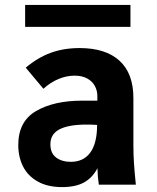

<svg xmlns="http://www.w3.org/2000/svg" viewBox="-20 -753 640 783"><path d="M54.5 -161.5Q54.5 -258 127.2 -300.2Q200 -342.5 314.5 -342.5H377V-362Q377 -383 367 -402Q357 -421 336 -432.8Q315 -444.5 284 -444.5Q251.5 -444.5 218.5 -430.8Q185.5 -417 157 -391L85 -477Q133.5 -518 186.5 -537.5Q239.5 -557 304.5 -557Q411 -557 467.5 -505.2Q524 -453.5 524 -353V-159.5Q524 -121.5 526.5 -85Q529 -48.5 534 0H383Q378 -32.5 377.5 -67Q357.5 -28.5 323 -9.2Q288.5 10 233.5 10Q174 10 133.8 -12.8Q93.5 -35.5 74 -74.2Q54.5 -113 54.5 -161.5ZM376 -243.5Q357.5 -245 334 -245Q259.5 -245 222.5 -225.5Q185.5 -206 185.5 -165Q185.5 -128 209 -110.5Q232.5 -93 268 -93Q321 -93 348.5 -131.2Q376 -169.5 376 -243.5ZM82.5 -733H512V-643.5H82.5Z"/></svg>

Font: JuliaMono ExtraBold
Style: Regular
Weight: 800
Monospace: yes
Designer: cormullion
Foundry: corm
Version: Version 0.055; ttfautohint (v1.8.4)